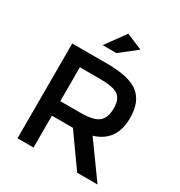

<svg xmlns="http://www.w3.org/2000/svg" viewBox="-212 -1079 1151 1226"><g transform="rotate(30 364.0 -466.0)"><path d="M655 -472Q655 -299 504 -254L687 0H537L370 -235H215V0H97V-699H357Q517 -699 586 -645Q655 -591 655 -472ZM365 -592H215V-342H362Q462 -342 498 -373Q534 -404 534 -472.5Q534 -541 497 -566.5Q460 -592 365 -592ZM372 -787H270L376 -932L494 -883Z"/></g></svg>

Font: Montserrat Alternates
Style: Regular
Weight: 400
Designer: Julieta Ulanovsky
Foundry: Julieta Ulanovsky
Version: Version 2.001